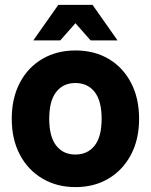

<svg xmlns="http://www.w3.org/2000/svg" viewBox="-20 -750 616 784"><path d="M288.1 14Q212 14 153 -21Q94 -56 61 -118.6Q28 -181.2 28 -265Q28 -349 61 -412Q94 -475 153 -509.5Q212 -544 288.1 -544Q365.2 -544 423.6 -509.5Q482 -475 515 -412Q548 -349 548 -265Q548 -181.2 515 -118.6Q482 -56 423.6 -21Q365.2 14 288.1 14ZM287.6 -119Q338 -119 366.5 -155.5Q395 -192 395 -265Q395 -338 366.5 -374.5Q338 -411 287.6 -411Q238 -411 209.5 -374.5Q181 -338 181 -265Q181 -192 209.5 -155.5Q238 -119 287.6 -119ZM350 -585 222 -730H358L460 -585ZM116 -585 218 -730H354L226 -585Z"/></svg>

Font: Radio Canada Big
Style: Regular
Weight: 400
Designer: Étienne Aubert Bonn
Foundry: Coppers and Brasses
Version: Version 1.001